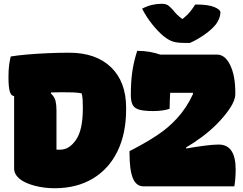

<svg xmlns="http://www.w3.org/2000/svg" viewBox="-20 -990 1290 1020"><path d="M989 -762H960Q924 -762 901 -768.5Q878 -775 849 -798Q820 -822 789 -860.5Q758 -899 735 -944Q762 -958 788 -964Q814 -970 839 -970Q864 -970 877 -958.5Q890 -947 900 -936Q908 -925 919 -914Q930 -903 947 -890H951Q977 -911 992.5 -931Q1008 -951 1017 -966H1023Q1086 -966 1118.5 -952.5Q1151 -939 1151 -924Q1151 -911 1145.5 -895Q1140 -879 1128 -862Q1106 -834 1067 -806.5Q1028 -779 989 -762ZM881 -412Q845 -400 795 -400Q747 -400 721 -407Q695 -414 685 -432.5Q675 -451 675 -485Q675 -556 683 -610.5Q691 -665 709 -720Q744 -720 775 -714.5Q806 -709 831 -700H1133Q1176 -700 1203 -644Q1230 -588 1230 -499V-490Q1230 -458 1202 -415.5Q1174 -373 1130 -329Q1096 -295 1054 -263.5Q1012 -232 969 -207V-201Q1019 -210 1066 -216Q1113 -222 1138 -222H1142Q1232 -222 1232 -89Q1232 -67 1230 -42Q1228 -17 1225 0H743Q704 0 686 -43Q668 -86 668 -178V-187Q754 -231 815.5 -272Q877 -313 920 -361Q971 -416 1005 -490V-497H884Q883 -475 882 -453.5Q881 -432 881 -412ZM347 -710Q490 -710 570 -632.5Q650 -555 650 -418V-409Q650 -280 604 -186Q558 -92 472.5 -41Q387 10 270 10Q214 10 163.5 -3.5Q113 -17 85 -39Q55 -64 55 -95V-480Q39 -480 32 -504Q25 -528 25 -580Q25 -618 28.5 -644.5Q32 -671 37 -690Q73 -696 125.5 -700.5Q178 -705 236.5 -707.5Q295 -710 347 -710ZM280 -195H301Q348 -195 384 -247.5Q420 -300 420 -412V-423Q420 -443 419 -460.5Q418 -478 414 -494Q395 -498 370 -499Q345 -500 310 -500Q281 -500 252 -499L250 -494Q270 -475 275 -454Q280 -433 280 -404Z"/></svg>

Font: Recursive Sn Csl St XBk
Style: Regular
Weight: 1000
Version: Version 1.079;hotconv 1.0.112;makeotfexe 2.5.65598; ttfautoh